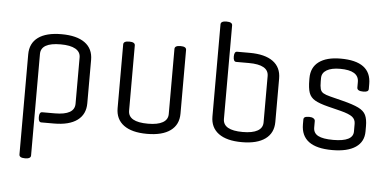

<svg xmlns="http://www.w3.org/2000/svg" viewBox="-63 -931 2677 1317"><g transform="rotate(5 1275.5 -272.5)"><path d="M240 -70H327Q463 -70 463 -148V-467Q463 -505 428 -525Q393 -545 326 -545Q190 -545 190 -467V232Q190 255 150 255Q110 255 110 232V-457Q110 -534 165.5 -574.5Q221 -615 326 -615Q431 -615 487 -574.5Q543 -534 543 -457V-158Q543 -82 487.5 -41Q432 0 327 0H240Q220 0 220 -35Q220 -70 240 -70Z M1186 -582V-143Q1186 -67 1130 -26Q1074 15 969 15Q864 15 808.5 -26Q753 -67 753 -143V-582Q753 -605 793 -605Q833 -605 833 -582V-133Q833 -55 969 -55Q1036 -55 1071 -75Q1106 -95 1106 -133V-582Q1106 -605 1146 -605Q1186 -605 1186 -582Z M1623 -530H1536Q1516 -530 1516 -565Q1516 -600 1536 -600H1623Q1728 -600 1783.5 -559.5Q1839 -519 1839 -442V-143Q1839 -67 1783 -26Q1727 15 1622 15Q1517 15 1461.5 -26Q1406 -67 1406 -143V-777Q1406 -800 1446 -800Q1486 -800 1486 -777V-133Q1486 -55 1622 -55Q1689 -55 1724 -75Q1759 -95 1759 -133V-452Q1759 -530 1623 -530Z M2379 -427V-466Q2379 -545 2250 -545Q2191 -545 2158 -525.5Q2125 -506 2125 -470V-448Q2125 -414 2130 -395.5Q2135 -377 2151 -367.5Q2167 -358 2199 -350L2286 -328Q2358 -310 2396 -291.5Q2434 -273 2447.5 -244.5Q2461 -216 2461 -168V-132Q2461 -61 2405 -23Q2349 15 2244 15Q2029 15 2029 -144V-176Q2029 -188 2038 -193Q2047 -198 2069 -198Q2086 -198 2097 -191Q2108 -184 2108 -173V-128Q2108 -90 2141 -72.5Q2174 -55 2245 -55Q2382 -55 2382 -125V-178Q2382 -208 2359.5 -225.5Q2337 -243 2278 -258L2190 -280Q2130 -295 2099 -313Q2068 -331 2057 -362.5Q2046 -394 2046 -451V-463Q2046 -537 2098.5 -576Q2151 -615 2248 -615Q2458 -615 2458 -459V-424Q2458 -403 2423 -403Q2379 -403 2379 -427Z"/></g></svg>

Font: Offside
Style: Regular
Weight: 400
Designer: Eduardo Rodriguez Tunni
Foundry: Eduardo Rodriguez Tunni
Version: Version 1.002; ttfautohint (v1.8.4.7-5d5b);gftools[0.9.23]